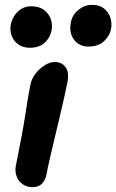

<svg xmlns="http://www.w3.org/2000/svg" viewBox="-20 -766 482 796"><path d="M115 10Q91 10 73.5 -2.5Q56 -15 48.5 -36Q41 -57 46 -80Q60 -150 69 -198Q78 -246 83.5 -281.5Q89 -317 94 -348Q99 -379 106 -414Q111 -440 127.5 -461Q144 -482 165.5 -495.5Q187 -509 207 -509Q236 -509 251.5 -488Q267 -467 260 -427Q256 -406 247.5 -368Q239 -330 228 -283.5Q217 -237 206 -191Q195 -145 186 -106Q177 -67 173 -44Q168 -18 153.5 -4Q139 10 115 10ZM346 -573Q308 -573 286.5 -602Q265 -631 274 -674Q280 -705 305.5 -725.5Q331 -746 362 -746Q392 -746 411.5 -730.5Q431 -715 438 -691.5Q445 -668 440 -644Q436 -620 412.5 -596.5Q389 -573 346 -573ZM103 -568Q76 -568 56.5 -581.5Q37 -595 28.5 -617.5Q20 -640 25 -666Q32 -698 55 -719Q78 -740 109 -740Q143 -740 163 -724.5Q183 -709 191 -685.5Q199 -662 193 -637Q188 -611 166 -589.5Q144 -568 103 -568Z"/></svg>

Font: Shantell Sans SemiBold
Style: Italic
Weight: 600
Italic angle: -11°
Designer: Stephen Nixon, Anya Danilova, Shantell Martin
Foundry: Arrow Type
Version: Version 1.011;[c5ecc13dd]